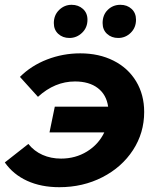

<svg xmlns="http://www.w3.org/2000/svg" viewBox="-35 -769 649 799"><path d="M565 -303Q565 -216 518.5 -144.5Q472 -73 391 -31.5Q310 10 212 10Q136 10 78 -16.5Q20 -43 -15 -93L83 -170Q107 -140 142 -124.5Q177 -109 219 -109Q279 -109 327 -138.5Q375 -168 399 -218H171L193 -325H415Q408 -375 372 -402.5Q336 -430 277 -430Q193 -430 123 -366L48 -449Q95 -496 161 -521.5Q227 -547 299 -547Q377 -547 437.5 -516.5Q498 -486 531.5 -430.5Q565 -375 565 -303ZM189 -673Q189 -706 211 -727.5Q233 -749 263 -749Q291 -749 310 -732Q329 -715 329 -687Q329 -654 306.5 -632.5Q284 -611 254 -611Q226 -611 207.5 -628Q189 -645 189 -673ZM392 -673Q392 -707 413.5 -728Q435 -749 466 -749Q494 -749 512.5 -732Q531 -715 531 -687Q531 -654 509 -632.5Q487 -611 457 -611Q429 -611 410.5 -628Q392 -645 392 -673Z"/></svg>

Font: Montserrat Alternates
Style: Bold Italic
Weight: 700
Italic angle: -11.3°
Designer: Julieta Ulanovsky
Foundry: Julieta Ulanovsky
Version: Version 7.200